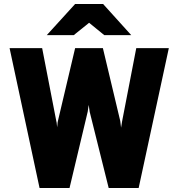

<svg xmlns="http://www.w3.org/2000/svg" viewBox="-20 -941 892 961"><path d="M502 -765 426 -827 349 -765H214L356 -921H496L637 -765ZM178 0 28 -700H191L262 -334Q264 -328 264.5 -318Q265 -308 266 -304Q267 -308 267.5 -318.5Q268 -329 270 -336L356 -700H495L582 -335Q583 -329 584 -318.5Q585 -308 586 -302L591 -333L662 -700H825L674 0H524L429 -381L424 -416Q420 -384 419 -382L328 0Z"/></svg>

Font: Overpass Heavy
Style: Regular
Weight: 900
Designer: Delve Withrington, Thomas Jockin
Foundry: Delve Fonts
Version: Version 3.000;DELV;Overpass